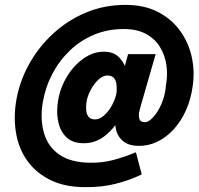

<svg xmlns="http://www.w3.org/2000/svg" viewBox="-20 -742 814 787"><path d="M334 -320Q337 -345 351 -372Q365 -399 385 -417Q405 -435 426 -432Q440 -431 448 -421Q456 -411 457.5 -396.5Q459 -382 458 -364Q454 -339 439.5 -311.5Q425 -284 404.5 -267Q384 -250 364 -253Q350 -254 342.5 -264Q335 -274 333.5 -289Q332 -304 334 -320ZM216 -314Q211 -272 220.5 -235.5Q230 -199 255 -177Q280 -155 322 -155Q369 -154 408.5 -184Q448 -214 473.5 -263Q499 -312 506 -370Q510 -407 501.5 -443.5Q493 -480 470 -505Q447 -530 408 -530Q362 -531 320 -500.5Q278 -470 250 -420.5Q222 -371 216 -314ZM45 -320Q35 -250 47.5 -187.5Q60 -125 96 -77.5Q132 -30 190 -2.5Q248 25 328 25Q396 26 453.5 11.5Q511 -3 561 -27L537 -118Q492 -99 445.5 -86.5Q399 -74 348 -75Q270 -76 223.5 -108Q177 -140 160.5 -196Q144 -252 155 -320Q165 -382 193.5 -437Q222 -492 265.5 -534Q309 -576 365 -599.5Q421 -623 487 -623Q541 -623 577.5 -603.5Q614 -584 635 -550.5Q656 -517 662 -476Q668 -435 660 -391Q658 -362 648.5 -334Q639 -306 625 -284Q611 -262 595.5 -250Q580 -238 566 -242Q557 -244 553.5 -250Q550 -256 549.5 -264.5Q549 -273 550 -281Q552 -288 553.5 -295Q555 -302 557 -308L618 -520H505L444 -296L453 -265Q449 -233 457 -205.5Q465 -178 487 -161.5Q509 -145 545 -144Q587 -143 624.5 -161Q662 -179 692.5 -212.5Q723 -246 743 -291.5Q763 -337 770 -390Q779 -451 765.5 -510.5Q752 -570 716.5 -618Q681 -666 625.5 -694Q570 -722 494 -722Q408 -722 332.5 -690.5Q257 -659 196.5 -603Q136 -547 96.5 -474Q57 -401 45 -320Z"/></svg>

Font: Jost
Style: Bold Italic
Weight: 700
Italic angle: -5°
Version: Version 3.710